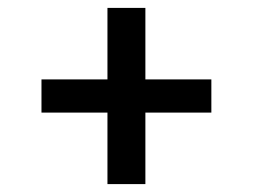

<svg xmlns="http://www.w3.org/2000/svg" viewBox="-20 -583 640 486"><path d="M252 -117V-298H85V-382H252V-563H348V-382H515V-298H348V-117Z"/></svg>

Font: Iosevka Fixed Curly Md Ex
Style: Regular
Weight: 500
Width: 7
Monospace: yes
Designer: Belleve Invis
Foundry: Belleve Invis
Version: Version 30.1.2